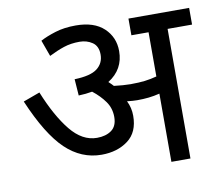

<svg xmlns="http://www.w3.org/2000/svg" viewBox="-72 -718 923 804"><g transform="rotate(-10 389.5 -316.0)"><path d="M470 -218Q470 -148 424.5 -114Q379 -80 312 -80Q226 -80 159 -144Q92 -208 29 -356L100 -382Q143 -276 193 -214.5Q243 -153 305 -153Q343 -153 367 -170.5Q391 -188 391 -227Q391 -264 370.5 -293Q350 -322 318 -347Q291 -342 260 -341L255 -411Q323 -413 351.5 -435Q380 -457 380 -494Q380 -530 356.5 -546Q333 -562 302 -562Q265 -562 235 -552Q205 -542 171 -525L146 -594Q172 -608 210.5 -620Q249 -632 298 -632Q376 -632 417.5 -593Q459 -554 459 -495Q459 -417 392 -375Q403 -365 412 -355Q450 -350 486 -350Q518 -350 543 -353Q568 -356 594 -363V-551H521V-622H779V-551H675V0H594V-290Q570 -284 547 -281.5Q524 -279 498 -279Q481 -279 455 -282Q470 -252 470 -218Z"/></g></svg>

Font: TSCustom
Style: Regular
Weight: 400
Designer: Monotype Design Team
Foundry: Monotype Imaging Inc.
Version: Version 2.004; ttfautohint (v1.8.3) -l 8 -r 50 -G 200 -x 14 